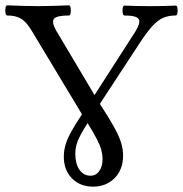

<svg xmlns="http://www.w3.org/2000/svg" viewBox="-32 -686 686 719"><path d="M317 13Q268 13 237.5 -18Q207 -49 207 -99Q207 -121 213 -142.5Q219 -164 234 -191.5Q249 -219 275 -258L86 -572Q67 -604 47 -616Q27 -628 -5 -628Q-10 -628 -11.5 -637.5Q-13 -647 -11.5 -656.5Q-10 -666 -5 -666Q24 -665 53 -664Q82 -663 110 -663Q139 -663 168.5 -664Q198 -665 226 -666Q231 -666 232.5 -656.5Q234 -647 232.5 -637.5Q231 -628 226 -628Q181 -628 170.5 -616Q160 -604 178 -572L322 -330L475 -568Q496 -602 487 -615Q478 -628 434 -628Q429 -628 427.5 -637.5Q426 -647 427.5 -656Q429 -665 434 -665Q458 -664 482 -663.5Q506 -663 530 -663Q555 -663 578.5 -663.5Q602 -664 626 -665Q631 -665 632.5 -656Q634 -647 632.5 -637.5Q631 -628 626 -628Q599 -628 578.5 -619Q558 -610 536.5 -586Q515 -562 486 -517L342 -297Q376 -245 395 -210.5Q414 -176 421.5 -151.5Q429 -127 429 -103Q429 -69 415 -43Q401 -17 375.5 -2Q350 13 317 13ZM307 -28Q327 -28 339.5 -45Q352 -62 352 -90Q352 -107 347.5 -124Q343 -141 331 -164.5Q319 -188 296 -225Q268 -181 259 -158Q250 -135 250 -109Q250 -73 265.5 -50.5Q281 -28 307 -28Z"/></svg>

Font: Junicode VF
Style: Regular
Weight: 400
Designer: Peter S. Baker
Version: Version 2.213